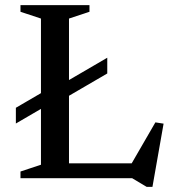

<svg xmlns="http://www.w3.org/2000/svg" viewBox="-20 -696 677 750"><path d="M168 -287 42 -213.5V-275L168 -348.5L212 -361.5L399 -470.5V-409L212 -300ZM575.5 34H553L496 0H187.5L188 -58H542.5L482 -36.5L587 -218L619 -213ZM249.5 -623.5V0H60V-26L140 -52.5V-623.5L60 -650V-676H329.5V-650Z"/></svg>

Font: Newsreader 16pt 16pt Medium
Style: Regular
Weight: 500
Version: Version 1.003